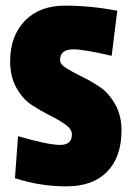

<svg xmlns="http://www.w3.org/2000/svg" viewBox="-20 -651 467 681"><path d="M396 -613 376 -453Q277 -476 240 -476Q193 -476 193 -438Q193 -423 215.5 -409Q238 -395 270 -379.5Q302 -364 334 -342.5Q366 -321 388.5 -281Q411 -241 411 -189Q411 -94 360 -42Q309 10 215.5 10Q122 10 33 -19L44 -168Q151 -137 193 -137Q235 -137 235 -174Q235 -193 212.5 -209Q190 -225 158 -241Q126 -257 93.5 -278Q61 -299 38.5 -339Q16 -379 16 -434Q16 -523 68 -577Q120 -631 210.5 -631Q301 -631 396 -613Z"/></svg>

Font: Passion One
Style: Regular
Weight: 400
Designer: Alejandro Lo Celso
Foundry: Fontstage
Version: Version 1.002